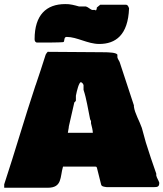

<svg xmlns="http://www.w3.org/2000/svg" viewBox="-36 -929 792 931"><path d="M445.3 -715.8C524.4 -715.8 585 -758.8 589.8 -888.7C586.9 -896.5 584 -906.2 573.2 -906.2H450.2L433.6 -892.6C433.6 -886.3 431.6 -880.8 428.7 -877C427.7 -877 426.8 -880.9 426.8 -880.9H410.2C401.4 -883.8 391.6 -894.5 380.9 -897.5H347.7C327.1 -903.3 302.7 -910.2 280.3 -909.2C188.5 -909.2 131.8 -856.4 131.8 -739.3C131.8 -731.4 133.8 -725.6 141.6 -722.7H204.1C224.6 -723.6 248 -722.7 269.5 -724.6C280.3 -724.6 270.5 -750 287.1 -750C337.6 -750 389 -715.8 445.3 -715.8ZM433.6 -881.8V-882.8ZM269.5 -121.1H419.9C432.6 -121.1 432.6 -122.1 435.5 -109.4L454.1 -35.2C456.1 -24.4 467.8 -23.4 482.4 -21.5H709C729.5 -21.5 736.3 -24.4 736.3 -43C733.4 -53.7 724.6 -65.4 721.7 -78.1V-87.9V-86.9C704.3 -136.6 687 -186.8 671.2 -238.1L651.8 -308.7C641 -340.8 617.3 -380 613.3 -412.1V-418C590.1 -488.2 567 -558.6 543.9 -628.9C539.1 -637.7 534.2 -645.5 533.2 -651.4V-664.1C527.3 -673.8 497.1 -675.8 459 -675.8L195.3 -677.7C190.5 -672.9 189.6 -670.8 185.5 -664.1C169.6 -614.3 153.6 -564.5 136.7 -515.6V-516.6C83.3 -356.2 37.5 -195.9 -15.6 -35.2V-18.6H195.3C266.6 -18.6 254.5 -70.5 269.5 -121.1ZM293 -294.9V-293ZM400.4 -353.5C400.4 -349.6 404.3 -345.7 405.3 -341.8V-331.1C409.2 -316.4 414.1 -295.9 414.1 -285.2H293C293 -290 297.9 -307.6 297.9 -316.4C306.7 -354.7 315.5 -393.2 324.2 -431.6C324.2 -433.6 330.1 -435.5 332 -441.4V-464.8C337 -491.2 346.8 -528.3 355.5 -530.3V-531.2C362.3 -528.3 366.2 -524.4 369.1 -516.6V-493.2C383.8 -449.3 390.5 -399.8 400.4 -353.5Z"/></svg>

Font: Bowlby One SC
Style: Regular
Weight: 400
Width: 1
Version: Version 1.2